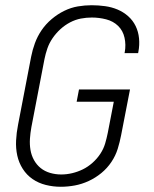

<svg xmlns="http://www.w3.org/2000/svg" viewBox="-20 -702 590 734"><path d="M212 12Q183 12 155 5Q127 -2 104.5 -17.5Q82 -33 67 -56.5Q52 -80 46 -107.5Q40 -135 41.5 -165Q43 -195 49 -225L99 -485Q104 -511 113.5 -537Q123 -563 139 -586.5Q155 -610 177.5 -629Q200 -648 225.5 -660.5Q251 -673 277.5 -677.5Q304 -682 330 -682Q356 -682 381.5 -678.5Q407 -675 429.5 -665.5Q452 -656 470 -640Q488 -624 498.5 -602.5Q509 -581 511.5 -555.5Q514 -530 509 -504L508 -499H456L457 -503Q462 -531 456 -558Q450 -585 431.5 -603Q413 -621 386 -628Q359 -635 331 -635Q310 -635 289 -631Q268 -627 248 -616.5Q228 -606 211 -590.5Q194 -575 181 -556Q168 -537 161 -516.5Q154 -496 150 -476L100 -216Q96 -194 94.5 -172Q93 -150 96.5 -129Q100 -108 110 -90Q120 -72 135.5 -59.5Q151 -47 171.5 -41Q192 -35 214 -35Q235 -35 256 -40Q277 -45 296.5 -54.5Q316 -64 333.5 -79.5Q351 -95 363.5 -114Q376 -133 382 -153.5Q388 -174 392 -194L415 -313H273L282 -360H477L443 -185Q438 -159 430 -133Q422 -107 406 -83Q390 -59 367.5 -40.5Q345 -22 319 -10Q293 2 266 7Q239 12 212 12Z"/></svg>

Font: Lode Dark
Style: Italic
Weight: 400
Italic angle: -11°
Monospace: yes
Designer: Belleve Invis
Foundry: Belleve Invis
Version: Version 29.2.0; ttfautohint (v1.8.3)